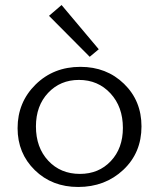

<svg xmlns="http://www.w3.org/2000/svg" viewBox="-20 -738 633 764"><path d="M337 -512 175 -675 225 -718 373 -542ZM291 6Q187 6 118.5 -61Q50 -128 50 -228Q50 -331 121.5 -401.5Q193 -472 300 -472Q404 -472 473.5 -404.5Q543 -337 543 -235Q543 -130 470.5 -62Q398 6 291 6ZM298 -46Q373 -46 421 -97Q469 -148 469 -229Q469 -313 419.5 -366.5Q370 -420 294 -420Q220 -420 171.5 -368.5Q123 -317 123 -235Q123 -151 172 -98.5Q221 -46 298 -46Z"/></svg>

Font: EauTestSC
Style: Regular
Weight: 400
Designer: Christian Thalmann (Catharsis Fonts)
Version: Version 0.001;PS 000.001;hotconv 1.0.88;makeotf.lib2.5.64775